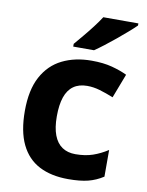

<svg xmlns="http://www.w3.org/2000/svg" viewBox="-87 -828 687 900"><g transform="rotate(10 257.0 -378.0)"><path d="M300 10Q219 10 162 -19.5Q105 -49 75 -111Q45 -173 45 -270Q45 -370 79 -433Q113 -496 173.5 -526Q234 -556 313 -556Q369 -556 410.5 -545Q452 -534 483 -519L439 -404Q404 -418 373.5 -427Q343 -436 313 -436Q274 -436 248 -417.5Q222 -399 209.5 -362.5Q197 -326 197 -271Q197 -217 210.5 -181.5Q224 -146 250 -128.5Q276 -111 313 -111Q360 -111 396 -123.5Q432 -136 466 -158V-31Q432 -9 394.5 0.5Q357 10 300 10ZM498 -756Q484 -742 461 -722Q438 -702 411.5 -680Q385 -658 359.5 -638.5Q334 -619 315 -606H216V-619Q232 -638 253.5 -663.5Q275 -689 296 -716.5Q317 -744 331 -766H498Z"/></g></svg>

Font: Noto Sans Armenian
Style: Bold
Weight: 700
Version: Version 2.007